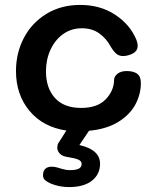

<svg xmlns="http://www.w3.org/2000/svg" viewBox="-20 -534 635 781"><path d="M553 -196Q553 -152 531.5 -110.5Q510 -69 462.5 -39Q415 -9 342 -2L303 56Q387 75 387 132Q387 175 354 201Q321 227 261 227Q220 227 185 212Q170 205 162.5 198Q155 191 155 179Q155 161 164.5 152.5Q174 144 190 144Q200 144 212 147Q215 148 232 153Q249 158 265 158Q289 158 300.5 152Q312 146 312 133Q312 121 298 115Q284 109 251 104Q233 101 223 90.5Q213 80 213 66Q213 62 215 52L250 -3Q155 -17 100 -83Q45 -149 45 -245Q45 -319 77.5 -380.5Q110 -442 169.5 -478Q229 -514 306 -514Q388 -514 448.5 -474Q509 -434 534 -374Q540 -359 540 -347Q540 -319 501 -309Q491 -306 481 -306Q464 -306 453 -315.5Q442 -325 430 -345Q413 -377 384 -398Q355 -419 313 -419Q270 -419 237 -395.5Q204 -372 185.5 -332Q167 -292 167 -244Q167 -176 203.5 -135.5Q240 -95 310 -95Q376 -95 409.5 -129.5Q443 -164 444 -208Q444 -223 458 -234Q472 -245 495 -245Q523 -245 538 -234Q553 -223 553 -196Z"/></svg>

Font: Mali SemiBold
Style: Regular
Weight: 600
Designer: Kitiyaporn Chalermlarp | Katatrad Aksorn Co.,Ltd.
Foundry: Cadson Demak Co.,Ltd.
Version: Version 1.000; ttfautohint (v1.6)